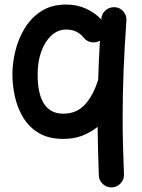

<svg xmlns="http://www.w3.org/2000/svg" viewBox="-20 -564 627 847"><path d="M486.8 -532.2Q509.8 -530.8 524.4 -513.4Q539.1 -496.1 537.6 -473.1Q529.8 -364.7 525.4 -257.6Q521 -150.4 521 -42.5Q521 19.5 522.7 81.1Q524.4 142.6 526.9 205.1Q527.8 227.5 512.2 244.6Q496.6 261.7 473.6 262.7Q451.2 263.7 434.1 248.3Q417 232.9 416 210Q414.1 156.2 412.6 102.5Q411.1 48.8 410.6 -4.4Q381.3 19.5 343.8 34.2Q306.2 48.8 259.3 48.8Q195.8 48.8 152.3 23.4Q108.9 -2 83.3 -43.9Q57.6 -85.9 46.1 -136.2Q34.7 -186.5 34.7 -236.3Q34.7 -284.7 47.6 -338.4Q60.5 -392.1 88.6 -438.7Q116.7 -485.4 161.9 -514.6Q207 -543.9 272 -543.9Q320.3 -543.9 360.1 -525.6Q399.9 -507.3 426.8 -478Q427.2 -479.5 427.2 -481.4Q428.7 -504.4 446.3 -519Q463.9 -533.7 486.8 -532.2ZM146 -236.3Q146 -62.5 259.3 -62.5Q317.9 -62.5 354.7 -102.8Q391.6 -143.1 413.1 -212.4Q415.5 -297.4 420.9 -384.3Q403.3 -374.5 382.8 -377.9Q362.3 -381.3 349.6 -397.5Q337.4 -413.1 318.6 -423.3Q299.8 -433.6 272 -433.6Q235.4 -433.6 207 -407.7Q178.7 -381.8 162.4 -337.4Q146 -293 146 -236.3Z"/></svg>

Font: Mikhak SemiBold
Style: Regular
Weight: 600
Designer: Amin Abedi
Version: Version 3.3